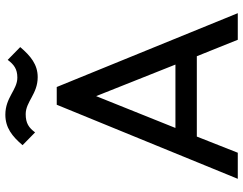

<svg xmlns="http://www.w3.org/2000/svg" viewBox="-118 -814 931 736"><g transform="rotate(-90 348.0 -445.5)"><path d="M421 -767C469 -767 502 -794 536 -834L487 -882C469 -858 452 -845 419 -845C372 -845 343 -891 277 -891C227 -891 194 -865 160 -825L209 -777C227 -801 244 -813 279 -813C327 -813 356 -767 421 -767ZM31 0H131L193 -157H501L564 0H666L383 -694H315ZM226 -239 348 -543 469 -239Z"/></g></svg>

Font: Outfit
Style: Regular
Weight: 400
Designer: Rodrigo Fuenzalida
Foundry: fragTYPE
Version: Version 1.100;gftools[0.9.27]